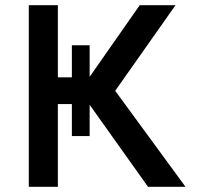

<svg xmlns="http://www.w3.org/2000/svg" viewBox="-20 -720 761 740"><path d="M550.5 0 287.5 -369.5 518.5 -700H656.5L424 -370L695 0ZM91 0V-700H203V-422H375.5V-319H203V0ZM257 -195.5V-545.5H325.5V-195.5Z"/></svg>

Font: Geologica Roman
Style: Regular
Weight: 400
Designer: Sindre Bremnes, Frode Helland
Foundry: Monokrom Skriftforlag AS
Version: Version 1.010;gftools[0.9.28]